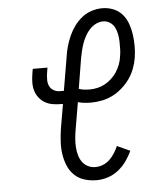

<svg xmlns="http://www.w3.org/2000/svg" viewBox="-53 -789 707 844"><g transform="rotate(-5 300.0 -367.5)"><path d="M339 8Q312 8 286 0Q260 -8 241.5 -26Q223 -44 213 -68Q203 -92 199 -118.5Q195 -145 196.5 -172.5Q198 -200 202 -228L221 -339H213Q194 -339 176 -342Q158 -345 143 -353.5Q128 -362 117 -375.5Q106 -389 100.5 -406Q95 -423 95 -441.5Q95 -460 98 -479L102 -504H167L163 -479Q161 -464 161 -449.5Q161 -435 167 -422.5Q173 -410 185.5 -403Q198 -396 213 -396H230L255 -543Q258 -566 264.5 -589Q271 -612 281 -634.5Q291 -657 305.5 -677Q320 -697 339.5 -712.5Q359 -728 382.5 -735.5Q406 -743 430 -743Q455 -743 478.5 -733.5Q502 -724 517.5 -706Q533 -688 541.5 -664.5Q550 -641 553.5 -616Q557 -591 557 -565Q557 -539 553 -513Q549 -489 540 -465.5Q531 -442 516.5 -421.5Q502 -401 482 -383.5Q462 -366 440 -355Q418 -344 393.5 -339Q369 -334 345 -334Q330 -334 315.5 -335.5Q301 -337 287 -341L266 -218Q263 -200 261.5 -182Q260 -164 261 -146Q262 -128 266.5 -111Q271 -94 280.5 -80Q290 -66 305.5 -58Q321 -50 339 -50Q356 -50 372.5 -56.5Q389 -63 402 -75.5Q415 -88 424.5 -103Q434 -118 441 -134L498 -108Q487 -84 471.5 -62.5Q456 -41 435 -24.5Q414 -8 389 0Q364 8 339 8ZM344 -392Q361 -392 378.5 -396Q396 -400 411.5 -408.5Q427 -417 441 -430Q455 -443 464.5 -458Q474 -473 480.5 -490Q487 -507 489 -524Q492 -540 492.5 -557Q493 -574 492.5 -590.5Q492 -607 489 -623Q486 -639 479 -653Q472 -667 458.5 -676Q445 -685 428 -685Q411 -685 395.5 -677Q380 -669 368.5 -656.5Q357 -644 348.5 -628.5Q340 -613 334.5 -597.5Q329 -582 325 -566Q321 -550 318 -533L296 -399Q307 -395 319 -393.5Q331 -392 344 -392Z"/></g></svg>

Font: Iosevka Curly Slab LtEx
Style: Italic
Weight: 300
Width: 7
Italic angle: -9°
Monospace: yes
Designer: Belleve Invis
Foundry: Belleve Invis
Version: Version 11.1.0; ttfautohint (v1.8.3)